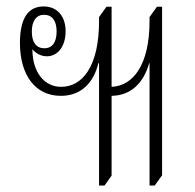

<svg xmlns="http://www.w3.org/2000/svg" viewBox="-20 -573 607 597"><path d="M288 4H305L327 -27V-275C389 -276 427 -317 444 -377L445 -376V4H461L484 -28V-552H468L445 -520V-508C445 -371 394 -306 327 -303V-552H311L288 -520V-508C288 -366 236 -303 170 -303C116 -303 82 -351 81 -414L80 -420C92 -407 107 -398 126 -398C159 -398 184 -428 184 -476C184 -521 159 -553 116 -553C66 -553 42 -514 42 -439C42 -342 88 -275 169 -275C232 -275 271 -315 286 -377L288 -376ZM118 -423C92 -423 79 -442 79 -475C79 -508 93 -527 117 -527C142 -527 156 -509 156 -475C156 -442 143 -423 118 -423Z"/></svg>

Font: Noto Serif Thai ExtraCondensed ExtraLight
Style: Regular
Weight: 200
Width: 2
Designer: Monotype Design Team
Foundry: Monotype Imaging Inc.
Version: Version 2.002